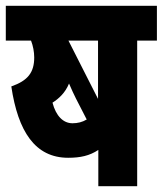

<svg xmlns="http://www.w3.org/2000/svg" viewBox="-20 -642 561 662"><path d="M453 -502H521V-622H0V-502H87C94 -484 98 -463 98 -444C98 -392 76 -364 19 -344C42 -189 101 -98 215 -98C257 -98 289 -105 319 -125V0H453ZM318 -502V-301L216 -502ZM242 -302 279 -230C264 -221 248 -217 230 -217C198 -217 173 -242 161 -288C183 -302 205 -322 218 -354C227 -334 235 -315 242 -302Z"/></svg>

Font: Noto Sans Devanagari UI ExtraCondensed ExtraBold
Style: Regular
Weight: 800
Width: 2
Designer: Jelle Bosma - Monotype Design Team
Foundry: Monotype Imaging Inc.
Version: Version 2.003